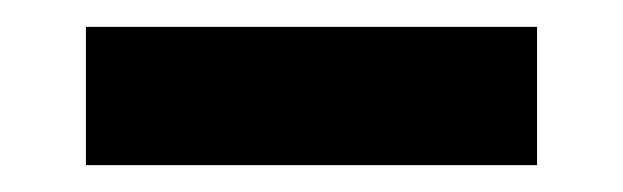

<svg xmlns="http://www.w3.org/2000/svg" viewBox="-20 -354 464 143"><path d="M44 -334H380V-231H44Z"/></svg>

Font: Murecho Thin SemiBold
Style: Regular
Weight: 600
Version: Version 1.010